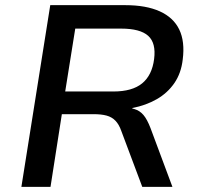

<svg xmlns="http://www.w3.org/2000/svg" viewBox="-20 -725 776 745"><path d="M63 0 175 -705H466Q547 -705 600 -681Q653 -657 675.5 -610.5Q698 -564 689 -494Q683 -441 656.5 -402.5Q630 -364 588 -340Q546 -316 494 -306L493 -304L501 -302Q522 -296 536.5 -279Q551 -262 564 -228L649 0H532L451 -216Q442 -242 428 -256.5Q414 -271 393.5 -276.5Q373 -282 343 -282H220L176 0ZM233 -370H420Q493 -370 531.5 -401.5Q570 -433 578 -496Q586 -558 555 -586Q524 -614 450 -614H272Z"/></svg>

Font: Nunito Sans 7pt SemiBold
Style: Italic
Weight: 600
Italic angle: -9°
Designer: Vernon Adams
Foundry: Vernon Adams
Version: Version 3.101;gftools[0.9.27]